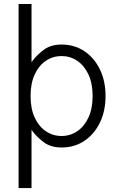

<svg xmlns="http://www.w3.org/2000/svg" viewBox="-20 -743 613 978"><path d="M140.6 -81.5V214.8H74.7V-722.7H140.6V-426.3Q165.5 -461.4 202.1 -488.8Q238.8 -516.1 293.5 -516.1Q359.4 -516.1 409.9 -482.2Q460.4 -448.2 489 -389.2Q517.6 -330.1 517.6 -253.9Q517.6 -177.7 489 -118.7Q460.4 -59.6 409.9 -25.6Q359.4 8.3 293.5 8.3Q238.8 8.3 202.1 -19Q165.5 -46.4 140.6 -81.5ZM135.7 -253.9Q135.7 -189 157 -143.6Q178.2 -98.1 214.1 -74.2Q250 -50.3 293.5 -50.3Q337.4 -50.3 373 -74.2Q408.7 -98.1 430.2 -143.6Q451.7 -189 451.7 -253.9Q451.7 -318.8 430.2 -364.3Q408.7 -409.7 373 -433.6Q337.4 -457.5 293.5 -457.5Q250 -457.5 214.1 -433.6Q178.2 -409.7 157 -364.3Q135.7 -318.8 135.7 -253.9Z"/></svg>

Font: Giphurs Light
Style: Regular
Weight: 300
Version: Version 0.920; ttfautohint (v1.8.4.7-5d5b)